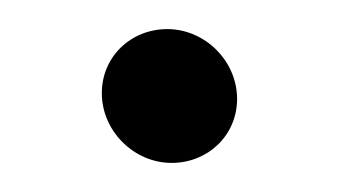

<svg xmlns="http://www.w3.org/2000/svg" viewBox="-20 -104 232 132"><path d="M50 -40C50 -14 72 8 98 8C123 8 143 -11 143 -36C143 -62 121 -84 95 -84C70 -84 50 -65 50 -40Z"/></svg>

Font: Electronic
Style: Blk
Weight: 900
Version: Version 1.011